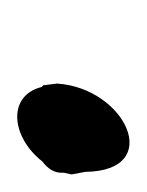

<svg xmlns="http://www.w3.org/2000/svg" viewBox="6 -448 171 224"><g transform="rotate(90 92.0 -336.5)"><path d="M78 -317 80 -301 82 -299C92 -259 140 -263 169 -300C177 -306 183 -314 182 -325L184 -334L181 -350C180 -443 83 -397 78 -317Z"/></g></svg>

Font: Stray Cat
Style: ExBlkCnObl
Weight: 1000
Version: Version 1.0